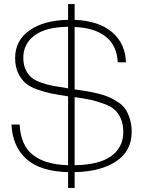

<svg xmlns="http://www.w3.org/2000/svg" viewBox="-20 -834 700 939"><path d="M313 85V8Q175 4 108 -57.5Q41 -119 36 -225H76Q81 -123 141.5 -76Q202 -29 313 -26V-363Q261 -371 230.5 -377Q200 -383 162 -396.5Q124 -410 103.5 -428.5Q83 -447 68.5 -477.5Q54 -508 54 -550Q54 -636 124.5 -685.5Q195 -735 313 -737V-814H345V-737Q464 -732 528.5 -676.5Q593 -621 596 -529H556Q552 -611 497.5 -654.5Q443 -698 345 -702V-397Q384 -391 406.5 -387.5Q429 -384 462.5 -375.5Q496 -367 515.5 -358Q535 -349 558.5 -333.5Q582 -318 594.5 -298.5Q607 -279 615.5 -251Q624 -223 624 -189Q624 -96 549 -45.5Q474 5 345 8V85ZM94 -552Q94 -519 104.5 -495.5Q115 -472 131.5 -457Q148 -442 178.5 -431Q209 -420 238 -414.5Q267 -409 313 -402V-703Q205 -702 149.5 -661Q94 -620 94 -552ZM583 -189Q583 -226 571 -253.5Q559 -281 540.5 -297.5Q522 -314 488 -326.5Q454 -339 424.5 -345.5Q395 -352 345 -359V-26Q466 -28 524.5 -71Q583 -114 583 -189Z"/></svg>

Font: Mona Sans Expanded ExtraLight
Style: Regular
Weight: 200
Width: 7
Designer: Deni Anggara
Foundry: GitHub
Version: Version 1.001;gftools[0.9.33]